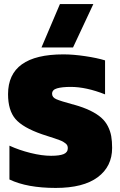

<svg xmlns="http://www.w3.org/2000/svg" viewBox="-20 -924 597 954"><path d="M186 -688 277.8 -903.8H443.8L342.8 -688ZM256.8 9.8Q114.7 9.8 26.9 -32.2V-200.2Q74.7 -178.2 131.3 -164.1Q188 -149.9 233.9 -149.9Q275.9 -149.9 296.4 -158.4Q316.9 -167 316.9 -188Q316.9 -194.8 314.5 -200.7Q312 -206.5 305.7 -211.4Q299.3 -216.3 293.2 -220Q287.1 -223.6 273.9 -228.5Q260.7 -233.4 251 -236.6Q241.2 -239.7 221.7 -246.1Q202.1 -252.4 189 -256.8Q93.3 -290 56.6 -333Q20 -376 20 -456.1Q20 -653.8 294.9 -653.8Q343.8 -653.8 403.1 -645Q462.4 -636.2 502 -624V-455.1Q408.2 -492.2 331.1 -492.2Q288.6 -492.2 263.7 -485.1Q238.8 -478 238.8 -458Q238.8 -440.4 259.5 -431.2Q280.3 -421.9 341.8 -405.3Q343.3 -405.3 344 -405Q344.7 -404.8 345.9 -404.5Q347.2 -404.3 348.1 -403.8Q395 -390.6 428.5 -374.3Q461.9 -357.9 482.9 -339.4Q503.9 -320.8 516.1 -296.6Q528.3 -272.5 532.7 -247.3Q537.1 -222.2 537.1 -189Q537.1 -96.7 465.6 -43.5Q394 9.8 256.8 9.8Z"/></svg>

Font: Kanit ExtraBold
Style: Regular
Weight: 800
Designer: Katatrad Team
Foundry: CadsonDemak
Version: Version 1.000;PS 001.000;hotconv 1.0.88;makeotf.lib2.5.64775